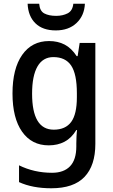

<svg xmlns="http://www.w3.org/2000/svg" viewBox="-20 -820 606 1029"><path d="M243 -600Q290 -600 326.5 -581Q363 -562 391 -519H396L407 -590H491V-49Q491 67 433 128Q375 189 255 189Q154 189 82 156V66Q163 106 259 106Q322 106 355.5 71Q389 36 389 -35V-51Q389 -66 390 -87.5Q391 -109 393 -123H389Q363 -80 326 -60.5Q289 -41 241 -41Q150 -41 98.5 -114Q47 -187 47 -319Q47 -452 99 -526Q151 -600 243 -600ZM266 -514Q210 -514 181 -464Q152 -414 152 -318Q152 -125 268 -125Q331 -125 361.5 -166.5Q392 -208 392 -299V-320Q392 -423 361.5 -468.5Q331 -514 266 -514ZM435 -800Q432 -736 390 -696.5Q348 -657 279 -657Q209 -657 170 -695Q131 -733 128 -800H190Q193 -761 217.5 -748Q242 -735 281 -735Q316 -735 342.5 -748.5Q369 -762 373 -800Z"/></svg>

Font: Noto Sans Tamil UI SemiCondensed Medium
Style: Regular
Weight: 500
Width: 4
Designer: Jelle Bosma - Monotype Design Team
Foundry: Monotype Imaging Inc.
Version: Version 2.004; ttfautohint (v1.8.4.7-5d5b)